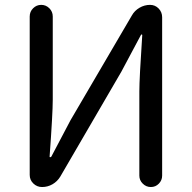

<svg xmlns="http://www.w3.org/2000/svg" viewBox="-20 -753 772 773"><path d="M149.4 0Q128.9 0 114.3 -14.2Q99.6 -28.3 99.6 -48.8V-686.5Q99.6 -706.1 113.3 -719.7Q127 -733.4 146 -733.4Q165 -733.4 178.7 -719.7Q192.4 -706.1 192.4 -686.5V-351.6Q192.4 -296.9 179.7 -122.1Q179.7 -120.1 182.1 -120.1Q184.6 -120.1 186.5 -122.1L263.7 -268.6L510.7 -690.4Q521.5 -710 541.5 -721.7Q561.5 -733.4 584 -733.4Q604.5 -733.4 618.7 -718.8Q632.8 -704.1 632.8 -683.6V-45.9Q632.8 -27.3 619.6 -13.7Q606.4 0 587.4 0Q568.4 0 554.7 -13.7Q541 -27.3 541 -45.9V-384.8Q541 -437.5 552.7 -611.3Q552.7 -614.3 550.3 -614.3Q547.9 -614.3 546.9 -611.3L468.8 -464.8L222.7 -42Q210.9 -22.5 191.4 -11.2Q171.9 0 149.4 0Z"/></svg>

Font: Gen Jyuu Gothic P Regular
Style: Regular
Weight: 400
Designer: [Source Han Sans]
Ryoko NISHIZUKA  (kana & ideographs); Paul D. Hunt (Latin, Greek & Cyrillic); Wenlong ZHANG  (bopomofo
Version: Version 1.002.20150607